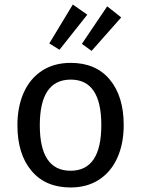

<svg xmlns="http://www.w3.org/2000/svg" viewBox="-20 -817 624 849"><path d="M527 -264Q527 -182 499 -119.5Q471 -57 418 -22.5Q365 12 292 12Q181 12 119 -62Q57 -136 57 -263Q57 -345 85 -407.5Q113 -470 166 -504.5Q219 -539 293 -539Q404 -539 465.5 -465Q527 -391 527 -264ZM156 -263Q156 -62 292 -62Q428 -62 428 -264Q428 -465 293 -465Q156 -465 156 -263ZM366 -752 243 -597 198 -625 302 -797ZM516 -740 385 -592 342 -623 454 -789Z"/></svg>

Font: Fira Sans
Style: Regular
Weight: 400
Designer: bBox Type GmbH & Carrois Corporate GbR & Edenspiekermann AG
Foundry: bBox Type GmbH & Carrois Corporate GbR & Edenspiekermann AG
Version: Version 4.301